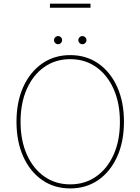

<svg xmlns="http://www.w3.org/2000/svg" viewBox="-20 -1046 787 1076"><path d="M674.7 -363.6Q674.7 -252.5 636.7 -168.3Q598.7 -84.2 530.9 -37.1Q463.1 9.9 373.6 9.9Q283.7 9.9 215.9 -37.3Q148.1 -84.5 110.3 -168.7Q72.4 -252.8 72.4 -363.6Q72.4 -474.8 110.4 -558.8Q148.4 -642.8 216.3 -690Q284.1 -737.2 373.6 -737.2Q463.1 -737.2 530.9 -690.2Q598.7 -643.1 636.7 -558.9Q674.7 -474.8 674.7 -363.6ZM652 -363.6Q652 -468 616.8 -547.1Q581.7 -626.1 519 -670.3Q456.3 -714.5 373.6 -714.5Q291.2 -714.5 228.5 -670.6Q165.8 -626.8 130.5 -547.8Q95.2 -468.8 95.2 -363.6Q95.2 -259.9 130 -180.9Q164.8 -101.9 227.5 -57.4Q290.1 -12.8 373.6 -12.8Q456.3 -12.8 519.2 -57Q582 -101.2 617.2 -180.2Q652.3 -259.2 652 -363.6ZM305.4 -798.3Q296.2 -798.3 289.4 -805Q282.7 -811.8 282.7 -821Q282.7 -830.3 289.4 -837Q296.2 -843.8 305.4 -843.8Q314.6 -843.8 321.4 -837Q328.1 -830.3 328.1 -821Q328.1 -811.8 321.4 -805Q314.6 -798.3 305.4 -798.3ZM441.8 -798.3Q432.5 -798.3 425.8 -805Q419 -811.8 419 -821Q419 -830.3 425.8 -837Q432.5 -843.8 441.8 -843.8Q451 -843.8 457.7 -837Q464.5 -830.3 464.5 -821Q464.5 -811.8 457.7 -805Q451 -798.3 441.8 -798.3ZM487.2 -1025.6V-1002.8H259.9V-1025.6Z"/></svg>

Font: Inter UI Thin
Style: Regular
Weight: 100
Designer: Rasmus Andersson
Foundry: rsms
Version: 3.2;8d6f07862